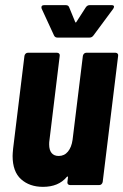

<svg xmlns="http://www.w3.org/2000/svg" viewBox="-20 -719 479 746"><path d="M315 -514H429Q434 -514 437 -510.5Q440 -507 439 -502L379 -12Q378 -7 374.5 -3.5Q371 0 366 0H252Q247 0 244 -3.5Q241 -7 242 -12L244 -29Q245 -32 243 -33Q241 -34 239 -31Q207 7 147 7Q95 7 62 -22.5Q29 -52 29 -113Q29 -122 31 -142L75 -502Q76 -507 79.5 -510.5Q83 -514 88 -514H202Q207 -514 210 -510.5Q213 -507 212 -502L172 -173Q171 -168 171 -158Q171 -136 180.5 -124.5Q190 -113 208 -113Q230 -113 244 -130Q258 -147 262 -176L302 -502Q303 -507 306.5 -510.5Q310 -514 315 -514ZM141 -691Q141 -699 152 -699H236Q246 -699 249 -690L272 -634Q274 -629 277 -634L313 -690Q319 -699 328 -699H414Q423 -699 423 -693Q423 -690 420 -685L343 -581Q337 -573 328 -573H203Q194 -573 190 -581L142 -685Q141 -687 141 -691Z"/></svg>

Font: Barlow Condensed
Style: Bold Italic
Weight: 700
Width: 3
Italic angle: -7°
Designer: Jeremy Tribby
Foundry: Tribby Type
Version: Version 1.408